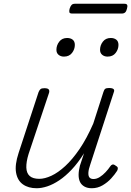

<svg xmlns="http://www.w3.org/2000/svg" viewBox="-20 -984 697 1021"><path d="M175 17Q131 17 102 -3.5Q73 -24 65.5 -65.5Q58 -107 79 -171L185 -494Q190 -506 196 -510.5Q202 -515 216 -515Q233 -515 238.5 -509Q244 -503 241 -491L132 -165Q119 -123 120 -93Q121 -63 138 -48Q155 -33 189 -33Q218 -33 253.5 -49.5Q289 -66 327 -101Q365 -136 403 -191.5Q441 -247 476 -327L530 -495Q534 -508 540 -512Q546 -516 560 -516Q577 -516 583.5 -510.5Q590 -505 585 -493L460 -109Q451 -84 450 -66Q449 -48 456 -40Q463 -32 477 -32Q494 -32 510.5 -42.5Q527 -53 541.5 -68.5Q556 -84 566 -99Q571 -107 578 -109Q585 -111 595 -103Q606 -97 606.5 -90.5Q607 -84 603 -76Q591 -57 571.5 -35.5Q552 -14 525.5 1.5Q499 17 468 17Q445 17 429 8Q413 -1 405.5 -16.5Q398 -32 398 -54Q398 -76 405 -103L427 -169Q395 -118 361.5 -82.5Q328 -47 295 -25Q262 -3 231.5 7Q201 17 175 17ZM320 -683Q303 -683 291.5 -692.5Q280 -702 280 -719Q280 -743 295 -762.5Q310 -782 337 -782Q355 -782 366.5 -773Q378 -764 378 -745Q378 -722 363 -702.5Q348 -683 320 -683ZM552 -683Q535 -683 523.5 -692.5Q512 -702 512 -719Q512 -743 527 -762.5Q542 -782 569 -782Q587 -782 598.5 -773Q610 -764 610 -745Q610 -722 595 -702.5Q580 -683 552 -683ZM364 -912Q351 -912 349 -918.5Q347 -925 350 -937Q354 -950 360 -957Q366 -964 378 -964H642Q654 -964 656.5 -957Q659 -950 655 -937Q652 -924 645.5 -918Q639 -912 628 -912Z"/></svg>

Font: Playwrite CU ExtraLight
Style: Regular
Weight: 250
Designer: Veronika Burian, José Scaglione
Foundry: TypeTogether
Version: Version 1.002